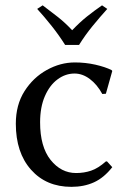

<svg xmlns="http://www.w3.org/2000/svg" viewBox="-20 -704 495 734"><path d="M265.1 -422.9Q230 -422.9 200 -400.6Q169.9 -378.4 151.6 -336.4Q133.3 -294.4 133.3 -236.3Q133.3 -143.1 173.3 -92.8Q213.4 -42.5 271 -42.5Q301.3 -42.5 328.1 -51.5Q355 -60.5 384.8 -86.9H389.2L409.2 -64.9Q377.4 -24.4 339.4 -7.1Q301.3 10.3 252.9 10.3Q156.7 10.3 98.6 -55.2Q40.5 -120.6 40.5 -231Q40.5 -303.2 73.7 -355.5Q106.9 -407.7 158.9 -436.5Q210.9 -465.3 266.1 -465.3Q306.6 -465.3 344.5 -456.8Q382.3 -448.2 406.7 -436L409.2 -432.6L384.8 -345.7L371.1 -344.7Q351.1 -381.3 323.2 -402.1Q295.4 -422.9 265.1 -422.9ZM229 -532.2Q205.6 -569.3 177.5 -604.7Q149.4 -640.1 122.1 -669.9L143.1 -683.6Q173.8 -660.6 201.4 -638.9Q229 -617.2 255.9 -588.4Q285.2 -619.1 312.5 -640.9Q339.8 -662.6 370.1 -683.6L390.1 -669.9Q362.3 -639.2 333.7 -604.2Q305.2 -569.3 282.2 -532.2Z"/></svg>

Font: Kurinto Seri
Style: Regular
Weight: 400
Designer: Kurinto was developed by Clint Goss from a range of fonts that are compatible with the SIL Open Font License Version 1.1
Foundry: Clinton F. Goss
Version: Version 2.196; July 25, 2020